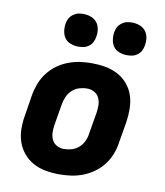

<svg xmlns="http://www.w3.org/2000/svg" viewBox="-84 -817 768 894"><g transform="rotate(10 300.0 -369.5)"><path d="M257 8Q224 8 192.5 2.5Q161 -3 134 -17.5Q107 -32 87 -55.5Q67 -79 57 -108Q47 -137 46.5 -169.5Q46 -202 52 -235L68 -335Q73 -363 83.5 -390Q94 -417 112 -440.5Q130 -464 154 -481.5Q178 -499 205.5 -509.5Q233 -520 260.5 -524Q288 -528 316 -528Q349 -528 380.5 -522.5Q412 -517 439.5 -502.5Q467 -488 487 -464.5Q507 -441 516.5 -412Q526 -383 526.5 -350.5Q527 -318 522 -285L505 -185Q501 -157 490.5 -130Q480 -103 462 -79.5Q444 -56 419.5 -38.5Q395 -21 368 -10.5Q341 0 313 4Q285 8 257 8ZM257 -112Q276 -112 294.5 -117.5Q313 -123 328 -136.5Q343 -150 351 -168Q359 -186 361 -204L378 -304Q381 -323 380.5 -341.5Q380 -360 372.5 -375.5Q365 -391 349.5 -399.5Q334 -408 316 -408Q297 -408 278.5 -402.5Q260 -397 245.5 -383.5Q231 -370 223 -352Q215 -334 212 -316L195 -216Q192 -197 192.5 -178.5Q193 -160 200.5 -144.5Q208 -129 223.5 -120.5Q239 -112 257 -112ZM470 -593Q452 -593 434.5 -599.5Q417 -606 407 -619.5Q397 -633 394 -651.5Q391 -670 394 -689Q396 -702 402.5 -713.5Q409 -725 420.5 -733.5Q432 -742 444 -744.5Q456 -747 469 -747Q487 -747 504.5 -740.5Q522 -734 532.5 -720.5Q543 -707 546 -688.5Q549 -670 545 -651Q543 -638 537 -626.5Q531 -615 519.5 -606.5Q508 -598 495.5 -595.5Q483 -593 470 -593ZM240 -593Q222 -593 204.5 -599.5Q187 -606 177 -619.5Q167 -633 164 -651.5Q161 -670 164 -689Q166 -702 172.5 -713.5Q179 -725 190.5 -733.5Q202 -742 214 -744.5Q226 -747 239 -747Q257 -747 274.5 -740.5Q292 -734 302.5 -720.5Q313 -707 316 -688.5Q319 -670 315 -651Q313 -638 307 -626.5Q301 -615 289.5 -606.5Q278 -598 265.5 -595.5Q253 -593 240 -593Z"/></g></svg>

Font: Iosevka Heavy Extended Oblique
Style: Regular
Weight: 900
Width: 7
Italic angle: -9°
Monospace: yes
Designer: Belleve Invis
Foundry: Belleve Invis
Version: Version 32.5.0; ttfautohint (v1.8.4)